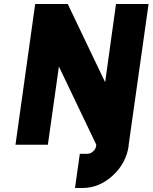

<svg xmlns="http://www.w3.org/2000/svg" viewBox="-20 -720 759 955"><path d="M155 -700 57 0H218L273 -389L459 0H620L719 -700H557L503 -311L317 -700ZM459 0 458 5Q457 21 443 33Q430 45 415 45H377L353 215H391Q473 215 540 154Q608 92 620 5V0Z"/></svg>

Font: Unageo
Style: Black-Italic
Weight: 900
Designer: Richard Sepsi
Foundry: Richard Sepsi
Version: Version 2.000